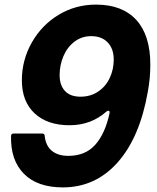

<svg xmlns="http://www.w3.org/2000/svg" viewBox="-20 -798 680 834"><path d="M633 -517Q633 -458 622 -399Q587 -200 490.5 -92Q394 16 253 16Q142 16 83.5 -43.5Q25 -103 28 -208Q29 -218 39 -218H163Q173 -218 174 -209Q178 -166 204.5 -143.5Q231 -121 277 -121Q351 -121 394 -169.5Q437 -218 456 -307V-310Q456 -317 451 -317Q448 -317 443 -314Q376 -254 282 -254Q186 -254 130.5 -305.5Q75 -357 75 -449Q75 -537 118 -613Q161 -689 234.5 -733.5Q308 -778 397 -778Q511 -778 572 -711.5Q633 -645 633 -517ZM239 -472Q239 -428 262 -403Q285 -378 330 -378Q373 -378 406 -400Q439 -422 456.5 -459Q474 -496 474 -539Q474 -586 448 -613.5Q422 -641 376 -641Q335 -641 303.5 -617Q272 -593 255.5 -554Q239 -515 239 -472Z"/></svg>

Font: Open Sauce Two ExtraBold Italic
Style: Regular
Weight: 800
Italic angle: -10°
Designer: Alfredo Marco Pradil
Foundry: Creative Sauce Fz LLC
Version: Version 1.477